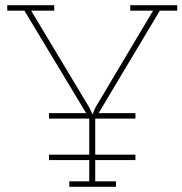

<svg xmlns="http://www.w3.org/2000/svg" viewBox="-20 -720 703 740"><path d="M247 0H427V-21H347V-103H502V-124H347V-263H502V-284H360L596 -679H663V-700H482V-679H570L348 -306L337 -280H336L324 -306L100 -679H189V-700H8V-679H74L312 -284H169V-263H324V-124H169V-103H324V-21H247Z"/></svg>

Font: Josefin Slab Thin ExtraLight
Style: Regular
Weight: 250
Version: Version 2.000